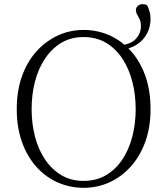

<svg xmlns="http://www.w3.org/2000/svg" viewBox="-20 -882 799 917"><path d="M131 -361Q131 -292 147 -230Q163 -168 195 -120.5Q227 -73 273 -45.5Q319 -18 379 -18Q440 -18 486.5 -45.5Q533 -73 564.5 -120.5Q596 -168 612 -230Q628 -292 628 -361Q628 -430 612 -492Q596 -554 564.5 -602Q533 -650 486.5 -677.5Q440 -705 379 -705Q319 -705 273 -677.5Q227 -650 195 -602Q163 -554 147 -492Q131 -430 131 -361ZM379 -739Q445 -739 502.5 -713.5Q560 -688 604.5 -639Q649 -590 674 -520Q699 -450 699 -361Q699 -274 674 -205Q649 -136 604.5 -86.5Q560 -37 502.5 -11Q445 15 379 15Q314 15 256 -10.5Q198 -36 154 -85Q110 -134 85 -203.5Q60 -273 60 -361Q60 -448 85 -518Q110 -588 154.5 -637Q199 -686 256.5 -712.5Q314 -739 379 -739ZM547 -642 544 -663Q605 -670 629 -696.5Q653 -723 653 -757Q653 -777 647 -790Q641 -803 635 -813Q629 -823 629 -834Q629 -845 638 -853.5Q647 -862 660 -862Q666 -862 672 -861Q678 -860 683 -856Q689 -844 694 -828Q699 -812 699 -791Q699 -755 682.5 -722.5Q666 -690 632.5 -668.5Q599 -647 547 -642Z"/></svg>

Font: Noto Serif HK
Style: Regular
Weight: 200
Designer: Ryoko NISHIZUKA 西塚涼子 (kana & ideographs); Frank Grießhammer (Latin, Greek & Cyrillic); Wenlong ZHANG 张文龙 (bopomofo); San
Foundry: Adobe
Version: Version 2.001;hotconv 1.1.0;makeotfexe 2.6.0